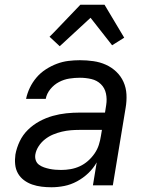

<svg xmlns="http://www.w3.org/2000/svg" viewBox="-20 -782 640 810"><path d="M197 8Q176 8 155.5 5.5Q135 3 116 -3.5Q97 -10 81 -22Q65 -34 55.5 -51Q46 -68 44 -88.5Q42 -109 45 -130Q50 -158 63 -185.5Q76 -213 98 -234.5Q120 -256 147 -270.5Q174 -285 202.5 -293Q231 -301 259.5 -304Q288 -307 316 -307H423L428 -339Q432 -364 427 -387.5Q422 -411 405.5 -427Q389 -443 365.5 -448.5Q342 -454 317 -454Q295 -454 272.5 -450.5Q250 -447 229 -436Q208 -425 192.5 -406Q177 -387 173 -365H90Q95 -389 106 -412Q117 -435 134 -455Q151 -475 173.5 -489.5Q196 -504 220 -513Q244 -522 268.5 -525Q293 -528 317 -528Q346 -528 374 -524Q402 -520 426.5 -509Q451 -498 470.5 -479.5Q490 -461 501 -436.5Q512 -412 513.5 -384Q515 -356 510 -327L456 0H372L388 -97Q374 -72 352.5 -51.5Q331 -31 305 -17Q279 -3 251.5 2.5Q224 8 197 8ZM238 -65Q258 -65 278 -68.5Q298 -72 316.5 -80.5Q335 -89 351 -103Q367 -117 379 -134.5Q391 -152 397 -171Q403 -190 406 -210L410 -234H315Q297 -234 278.5 -232.5Q260 -231 241 -226.5Q222 -222 204 -214.5Q186 -207 170 -194.5Q154 -182 143 -165Q132 -148 129 -130Q127 -117 131 -105.5Q135 -94 144.5 -87Q154 -80 165.5 -76Q177 -72 189 -69.5Q201 -67 213.5 -66Q226 -65 238 -65ZM232 -587 189 -627 208 -646 319 -762H421L504 -623L453 -591L362 -707Z"/></svg>

Font: Iosevka Custom Oblique
Style: Regular
Weight: 400
Italic angle: -9°
Designer: Belleve Invis
Foundry: Belleve Invis
Version: Version 27.0.1